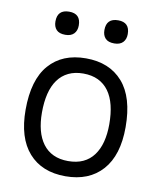

<svg xmlns="http://www.w3.org/2000/svg" viewBox="-81 -761 690 834"><g transform="rotate(10 264.5 -343.5)"><path d="M105 -645Q105 -697 157 -697Q208 -697 208 -645Q208 -622 195 -608.5Q182 -595 157 -595Q130 -595 117.5 -608.5Q105 -622 105 -645ZM321 -645Q321 -697 373 -697Q424 -697 424 -645Q424 -622 411 -608.5Q398 -595 373 -595Q346 -595 333.5 -608.5Q321 -622 321 -645ZM44 -245Q44 -377 102 -443.5Q160 -510 264 -510Q368 -510 426.5 -443.5Q485 -377 485 -245Q485 -121 426.5 -55.5Q368 10 264 10Q160 10 102 -55.5Q44 -121 44 -245ZM264 -57Q302 -57 330 -70Q358 -83 376.5 -108Q395 -133 404 -167.5Q413 -202 413 -245Q413 -292 404 -328.5Q395 -365 376.5 -390.5Q358 -416 330 -429.5Q302 -443 264 -443Q227 -443 199 -429.5Q171 -416 152.5 -390.5Q134 -365 125 -328.5Q116 -292 116 -245Q116 -202 125 -167.5Q134 -133 152.5 -108Q171 -83 199 -70Q227 -57 264 -57Z"/></g></svg>

Font: Haskoy
Style: Regular
Weight: 400
Designer: Ertekin Erdin
Foundry: Ertekin Erdin
Version: Version 1.500